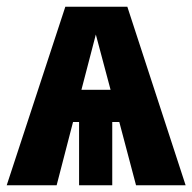

<svg xmlns="http://www.w3.org/2000/svg" viewBox="-30 -553 574 573"><path d="M376 0 326 -189H305V0H206V-189H188L139 0H-10L165 -533H350L524 0ZM213 -285H300L256 -450Z"/></svg>

Font: Fira Sans Extra Condensed ExtraBold
Style: Regular
Weight: 800
Width: 1
Designer: Carrois Corporate & Edenspiekermann AG
Foundry: Carrois Corporate GbR & Edenspiekermann AG
Version: Version 4.203